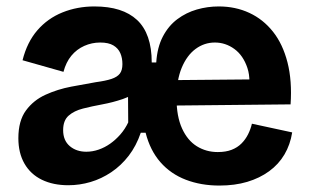

<svg xmlns="http://www.w3.org/2000/svg" viewBox="-20 -561 960 596"><path d="M192 14Q145 14 110 -3Q75 -20 56 -53Q37 -86 37 -132Q37 -186 60.5 -218Q84 -250 121.5 -267Q159 -284 201 -292Q243 -300 278 -306Q308 -310 326 -316Q344 -322 352 -332.5Q360 -343 360 -362Q360 -381 353.5 -396Q347 -411 332 -420Q317 -429 291 -429Q265 -429 241.5 -418.5Q218 -408 201.5 -388Q185 -368 177 -338L50 -374Q64 -430 96 -467Q128 -504 174 -522.5Q220 -541 273 -541Q317 -541 350 -530.5Q383 -520 405.5 -499Q428 -478 439.5 -445Q451 -412 451 -367H465Q468 -414 485.5 -447.5Q503 -481 530.5 -501.5Q558 -522 591 -531.5Q624 -541 659 -541Q711 -541 754 -521Q797 -501 827.5 -462.5Q858 -424 872.5 -367Q887 -310 882 -237L483 -233V-312L818 -315L747 -253Q761 -311 748 -350Q735 -389 707.5 -409Q680 -429 647 -429Q614 -429 587 -409Q560 -389 544 -350.5Q528 -312 528 -256Q528 -200 545 -162.5Q562 -125 591 -107Q620 -89 656 -89Q681 -89 699 -96Q717 -103 729.5 -115.5Q742 -128 750 -144Q758 -160 762 -177L887 -150Q881 -112 863 -81.5Q845 -51 815.5 -29.5Q786 -8 747.5 3.5Q709 15 661 15Q604 15 557 -3Q510 -21 478 -57.5Q446 -94 432 -149H417Q403 -108 379.5 -77.5Q356 -47 325.5 -26.5Q295 -6 261 4Q227 14 192 14ZM248 -90Q267 -90 286 -96.5Q305 -103 322 -115Q339 -127 353.5 -143.5Q368 -160 378 -181L377 -322L416 -285Q392 -264 361 -253.5Q330 -243 297.5 -237Q265 -231 237.5 -224Q210 -217 193 -202Q176 -187 176 -157Q176 -125 196.5 -107.5Q217 -90 248 -90Z"/></svg>

Font: Bricolage Grotesque 48pt Condensed ExtraBold
Style: Bold
Weight: 700
Version: Version 1.000;gftools[0.9.30]